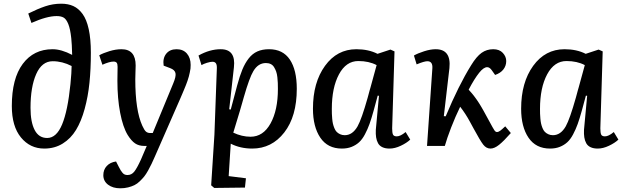

<svg xmlns="http://www.w3.org/2000/svg" viewBox="-20 -789 3369 1038"><path d="M132.8 -715.8Q182.6 -740.7 224.4 -754.9Q266.1 -769 311 -769Q348.6 -769 376.7 -756.1Q404.8 -743.2 426.5 -713.4Q448.2 -683.6 459.7 -631.1Q471.2 -578.6 471.2 -503.9Q471.2 -415.5 463.6 -341.3Q456.1 -267.1 437.7 -200.2Q419.4 -133.3 391.1 -86.7Q362.8 -40 319.1 -12.9Q275.4 14.2 219.2 14.2Q142.6 14.2 93.3 -45.9Q43.9 -106 43.9 -215.8Q43.9 -364.3 103 -443.6Q162.1 -522.9 264.2 -522.9Q312 -522.9 370.1 -492.2Q368.7 -552.7 365.2 -583Q359.9 -632.8 349.1 -659.2Q338.4 -685.5 324.2 -693.8Q310.1 -702.1 286.1 -702.1Q233.4 -702.1 149.9 -665ZM234.9 -43Q285.2 -43 315.7 -116.2Q346.2 -189.5 360.8 -334Q367.2 -398.9 367.2 -432.1Q316.9 -458 265.1 -458Q206.5 -458 175.8 -388.7Q145 -319.3 145 -206.1Q145 -128.9 167.5 -85.9Q189.9 -43 234.9 -43Z M817.4 57.1Q806.6 81.5 799.3 96.9Q792 112.3 780.8 132.6Q769.5 152.8 759.8 165Q750 177.2 735.8 190.9Q721.7 204.6 706.8 211.9Q691.9 219.2 672.4 224.1Q652.8 229 630.4 229Q589.8 229 564.2 209.5Q538.6 189.9 538.6 158.2Q538.6 128.4 557.1 108.4Q575.7 88.4 607.4 84L622.6 113.8Q629.4 126.5 632.8 132.3Q636.2 138.2 642.1 145Q647.9 151.9 654.3 154.5Q660.6 157.2 669.4 157.2Q690.9 157.2 705.6 139.2Q720.2 121.1 741.7 74.2L773.4 0H760.7Q730.5 0 710.2 -13.9Q689.9 -27.8 670.4 -59.1Q644.5 -101.6 629.6 -179.2Q614.7 -256.8 614.7 -352.1L615.7 -428.2Q615.7 -443.8 610.6 -450Q605.5 -456.1 593.8 -456.1Q571.8 -456.1 533.7 -439L516.6 -490.2Q537.6 -502 571.8 -512.5Q606 -522.9 636.7 -522.9Q713.4 -522.9 713.4 -435.1Q713.4 -424.3 712.4 -399.9Q711.4 -375.5 711.4 -359.9Q711.4 -191.9 749.5 -108.9Q760.3 -85 769.3 -77.4Q778.3 -69.8 792.5 -69.8H805.7L916.5 -337.9Q932.6 -376 928.7 -393.8Q924.8 -411.6 899.4 -420.9L864.7 -434.1Q858.9 -473.6 878.4 -498.3Q897.9 -522.9 934.6 -522.9Q970.2 -522.9 990.5 -499.5Q1010.7 -476.1 1010.7 -438Q1010.7 -428.2 1009.8 -418.2Q1008.8 -408.2 1005.9 -396.5Q1002.9 -384.8 1001 -375.7Q999 -366.7 993.7 -352.1Q988.3 -337.4 985.4 -329.6Q982.4 -321.8 975.1 -304.4Q967.8 -287.1 964.8 -280Q961.9 -272.9 953.1 -252.7Q944.3 -232.4 941.4 -226.1Z M1152.3 -418Q1153.3 -437 1147.7 -446Q1142.1 -455.1 1128.4 -455.1Q1117.7 -455.1 1099.1 -449.5Q1080.6 -443.8 1069.3 -437L1053.2 -488.8Q1113.8 -522.9 1173.3 -522.9Q1255.9 -522.9 1244.6 -424.8L1219.2 -198.2L1227.5 -196.8L1262.2 -327.1Q1275.9 -378.4 1290.3 -413.1Q1304.7 -447.8 1324.7 -473.4Q1344.7 -499 1371.6 -511Q1398.4 -522.9 1434.6 -522.9Q1509.3 -522.9 1546.9 -467Q1584.5 -411.1 1584.5 -309.1Q1584.5 -159.7 1516.8 -72.8Q1449.2 14.2 1343.3 14.2Q1279.3 14.2 1227.5 -12.2L1216.3 163.1L1309.6 174.8L1304.2 225.1L1138.2 227.1L1121.6 212.9L1139.2 -61ZM1417.5 -448.2Q1375.5 -448.2 1349.6 -404.3Q1328.6 -369.6 1298.3 -264.2Q1295.4 -253.9 1289.1 -231.9Q1280.8 -203.1 1276.4 -188L1241.2 -71.8Q1288.1 -49.8 1334.5 -49.8Q1402.8 -49.8 1442.6 -121.6Q1482.4 -193.4 1482.4 -308.1Q1482.4 -327.1 1481.9 -340.3Q1481.4 -353.5 1479.5 -371.6Q1477.5 -389.6 1473.1 -401.9Q1468.8 -414.1 1461.9 -425.5Q1455.1 -437 1443.8 -442.6Q1432.6 -448.2 1417.5 -448.2Z M2100.1 -95.2Q2100.1 -70.8 2104.7 -61.3Q2109.4 -51.8 2125 -51.8Q2145 -51.8 2172.9 -75.2L2197.8 -34.2Q2178.7 -16.1 2146.7 -1Q2114.7 14.2 2085.9 14.2Q2063 14.2 2047.4 6.8Q2031.7 -0.5 2023.9 -14.6Q2016.1 -28.8 2013.4 -46.4Q2010.7 -64 2011.7 -86.9L2028.8 -271L2022 -272L2000 -190.9Q1988.3 -148.4 1977.8 -119.1Q1967.3 -89.8 1952.9 -62.7Q1938.5 -35.6 1921.4 -20Q1904.3 -4.4 1881.1 4.9Q1857.9 14.2 1828.1 14.2Q1751.5 14.2 1711.7 -44.7Q1671.9 -103.5 1671.9 -201.2Q1671.9 -343.3 1737.1 -433.1Q1802.2 -522.9 1906.7 -522.9Q1972.2 -522.9 2021 -498L2090.8 -521L2112.8 -511.2ZM1843.8 -58.1Q1885.7 -58.1 1913.1 -106Q1935.1 -145 1967.8 -261.2Q1971.2 -273.9 1978.5 -300.8Q1981.4 -311 1982.9 -315.9L2016.1 -437Q1974.6 -459 1917 -459Q1851.1 -459 1812.5 -387Q1773.9 -314.9 1773.9 -200.2Q1773.9 -184.6 1774.2 -174.6Q1774.4 -164.6 1775.9 -148.2Q1777.3 -131.8 1779.8 -120.8Q1782.2 -109.9 1787.4 -96.9Q1792.5 -84 1799.8 -76.4Q1807.1 -68.8 1818.4 -63.5Q1829.6 -58.1 1843.8 -58.1Z M2379.4 -161.1 2389.6 -160.2Q2459.5 -327.6 2526.9 -436Q2556.2 -483.9 2583.7 -503.4Q2611.3 -522.9 2646.5 -522.9Q2680.2 -522.9 2698.5 -502.9Q2716.8 -482.9 2716.8 -459Q2716.8 -433.1 2701.2 -413.3Q2685.5 -393.6 2656.7 -383.8L2638.7 -409.2Q2627 -425.8 2613.8 -425.8Q2594.7 -425.8 2570.8 -396Q2543.9 -362.3 2513.7 -304.2Q2514.6 -302.7 2520 -296.9Q2525.4 -291 2526.9 -289.3Q2528.3 -287.6 2533.4 -281.7Q2538.6 -275.9 2540.5 -272.9Q2542.5 -270 2547.4 -263.7Q2552.2 -257.3 2555.4 -252.7Q2558.6 -248 2563.7 -240.7Q2568.8 -233.4 2573 -226.3Q2577.1 -219.2 2582.8 -210Q2588.4 -200.7 2593.8 -190.9Q2606.4 -167.5 2625 -133.8Q2646 -94.7 2652.6 -85Q2659.2 -75.2 2666.5 -75.2Q2674.8 -75.2 2684.6 -82.5Q2694.3 -89.8 2711.4 -106L2741.7 -69.8Q2703.6 -26.4 2678.2 -6.1Q2652.8 14.2 2631.8 14.2Q2608.9 14.2 2592.3 -7.3Q2575.7 -28.8 2539.6 -95.7Q2527.3 -118.2 2520.5 -130.9Q2497.1 -174.3 2467.8 -211.9Q2441.9 -158.7 2418.9 -99.4Q2396 -40 2384.8 0H2288.6L2317.4 -418.9Q2320.3 -458 2290.5 -458Q2273.4 -458 2232.4 -440.9L2217.8 -488.8Q2237.8 -500.5 2272.5 -511.7Q2307.1 -522.9 2335.4 -522.9Q2419.9 -522.9 2409.7 -420.9Z M3225.6 -95.2Q3225.6 -70.8 3230.2 -61.3Q3234.9 -51.8 3250.5 -51.8Q3270.5 -51.8 3298.3 -75.2L3323.2 -34.2Q3304.2 -16.1 3272.2 -1Q3240.2 14.2 3211.4 14.2Q3188.5 14.2 3172.9 6.8Q3157.2 -0.5 3149.4 -14.6Q3141.6 -28.8 3138.9 -46.4Q3136.2 -64 3137.2 -86.9L3154.3 -271L3147.5 -272L3125.5 -190.9Q3113.8 -148.4 3103.3 -119.1Q3092.8 -89.8 3078.4 -62.7Q3064 -35.6 3046.9 -20Q3029.8 -4.4 3006.6 4.9Q2983.4 14.2 2953.6 14.2Q2877 14.2 2837.2 -44.7Q2797.4 -103.5 2797.4 -201.2Q2797.4 -343.3 2862.5 -433.1Q2927.7 -522.9 3032.2 -522.9Q3097.7 -522.9 3146.5 -498L3216.3 -521L3238.3 -511.2ZM2969.2 -58.1Q3011.2 -58.1 3038.6 -106Q3060.5 -145 3093.3 -261.2Q3096.7 -273.9 3104 -300.8Q3106.9 -311 3108.4 -315.9L3141.6 -437Q3100.1 -459 3042.5 -459Q2976.6 -459 2938 -387Q2899.4 -314.9 2899.4 -200.2Q2899.4 -184.6 2899.7 -174.6Q2899.9 -164.6 2901.4 -148.2Q2902.8 -131.8 2905.3 -120.8Q2907.7 -109.9 2912.8 -96.9Q2918 -84 2925.3 -76.4Q2932.6 -68.8 2943.8 -63.5Q2955.1 -58.1 2969.2 -58.1Z"/></svg>

Font: Literata Book Medium
Style: Italic
Weight: 500
Italic angle: -3°
Designer: Latin by Veronika Burian and Jose Scaglione. Greek by Irene Vlachou. Cyrillic by Vera Evstafieva
Foundry: TypeTogether
Version: Version 1.003;PS 001.003;hotconv 1.0.88;makeotf.lib2.5.64775